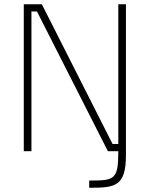

<svg xmlns="http://www.w3.org/2000/svg" viewBox="-20 -712 705 904"><path d="M128 0V-658H154L488 0H537V3C537 136 517 138 400 138V172C520 172 573 168 573 18V-692H537V-34H510L177 -692H92V0Z"/></svg>

Font: RazerF5 Thin
Style: Regular
Weight: 250
Foundry: Razer Inc.
Version: Version 2